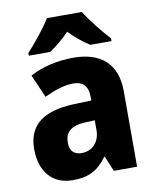

<svg xmlns="http://www.w3.org/2000/svg" viewBox="-86 -832 737 908"><g transform="rotate(-10 282.0 -378.0)"><path d="M370 -766H202C177 -724 122 -656 87 -619V-606H190C219 -626 253 -652 285 -686C317 -652 352 -626 382 -606H484V-619C447 -660 397 -721 370 -766ZM292 -560C212 -560 141 -542 83 -511L131 -401C182 -425 228 -440 271 -440C316 -440 341 -416 341 -364V-346L255 -343C111 -337 35 -283 35 -166C35 -57 94 10 189 10C271 10 312 -15 355 -73H358L388 0H500V-363C500 -494 424 -560 292 -560ZM296 -249 341 -251V-204C341 -145 303 -109 254 -109C219 -109 197 -127 197 -169C197 -217 224 -246 296 -249Z"/></g></svg>

Font: Noto Sans Gurmukhi UI SemiCondensed ExtraBold
Style: Regular
Weight: 800
Width: 4
Designer: Jelle Bosma - Monotype Design Team
Foundry: Monotype Imaging Inc.
Version: Version 2.004